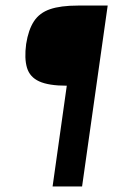

<svg xmlns="http://www.w3.org/2000/svg" viewBox="-20 -548 441 690"><path d="M367 -528 275 122H169L220 -240Q155 -240 121 -255.5Q87 -271 77 -304.5Q67 -338 74 -390Q82 -441 102 -471.5Q122 -502 160 -515Q198 -528 260 -528Z"/></svg>

Font: Genos Medium
Style: Italic
Weight: 500
Italic angle: -8°
Designer: Robert E. Leuschke
Foundry: Robert E. Leuschke
Version: Version 1.010